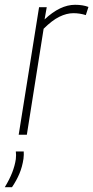

<svg xmlns="http://www.w3.org/2000/svg" viewBox="-63 -562 389 801"><path d="M132 -532 123 -481Q188 -542 250 -542Q283 -542 306 -533L295 -499Q270 -507 243 -507Q215 -507 184.5 -492Q154 -477 119 -442L49 0H15L100 -532ZM3 70H36Q37 83 35 100Q30 134 18 162.5Q6 191 -13 219H-43Q-23 186 -12 157.5Q-1 129 3 102Q5 84 3 70Z"/></svg>

Font: Georama SemiCondensed ExtraLight
Style: Italic
Weight: 200
Width: 4
Italic angle: -9°
Designer: Jean-Baptiste Levee
Foundry: Production Type
Version: Version 1.000